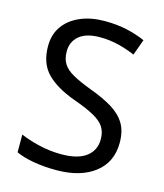

<svg xmlns="http://www.w3.org/2000/svg" viewBox="-110 -807 769 900"><g transform="rotate(15 274.5 -357.0)"><path d="M502 -191Q502 -96 433 -43Q364 10 247 10Q187 10 136 1Q85 -8 51 -24V-110Q87 -94 140.5 -81Q194 -68 251 -68Q331 -68 371.5 -99Q412 -130 412 -183Q412 -218 397 -242Q382 -266 345.5 -286.5Q309 -307 244 -330Q153 -363 106.5 -411Q60 -459 60 -542Q60 -599 89 -639.5Q118 -680 169.5 -702Q221 -724 288 -724Q347 -724 396 -713Q445 -702 485 -684L457 -607Q420 -623 376.5 -634Q333 -645 286 -645Q219 -645 185 -616.5Q151 -588 151 -541Q151 -505 166 -481Q181 -457 215 -438Q249 -419 307 -397Q370 -374 413.5 -347.5Q457 -321 479.5 -284Q502 -247 502 -191Z"/></g></svg>

Font: Noto Sans Old Turkic
Style: Regular
Weight: 400
Designer: Monotype Design Team
Foundry: Monotype Imaging Inc.
Version: Version 2.003; ttfautohint (v1.8.4.7-5d5b)